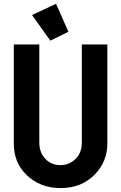

<svg xmlns="http://www.w3.org/2000/svg" viewBox="-20 -962 626 992"><path d="M269.5 -942.4 333.5 -797.9 240.2 -752 145.5 -884.3ZM51.3 -732.4H183.1V-225.6Q183.1 -177.7 210 -146Q241.2 -108.9 293 -108.9Q342.3 -108.9 376 -147Q402.8 -177.2 402.8 -225.6V-732.4H534.7V-220.2Q534.7 -128.4 470.7 -61.5Q402.3 9.8 293 9.8Q185.1 9.8 113.8 -61.5Q51.3 -124 51.3 -220.2Z"/></svg>

Font: Consola Mono
Style: Bold
Weight: 700
Monospace: yes
Designer: Wojciech Kalinowski "wmk69" (wmk69@o2.pl)
Foundry: Wojciech Kalinowski "wmk69" (wmk69@o2.pl)
Version: Version 2.1.0